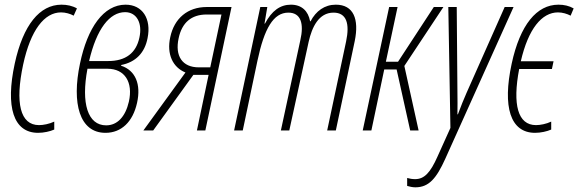

<svg xmlns="http://www.w3.org/2000/svg" viewBox="-20 -558 2473 821"><path d="M143 10C167 10 194 4 212 -4V-38C191 -28 165 -23 147 -23C66 -23 44 -118 79 -282C111 -430 170 -505 241 -505C260 -505 281 -499 295 -491L309 -522C290 -533 267 -538 243 -538C150 -538 79 -452 43 -286C3 -101 37 10 143 10Z M431 10C499 10 548 -37 566 -118C584 -198 559 -257 498 -277V-280C560 -292 599 -332 611 -395C628 -478 589 -538 517 -538C423 -538 354 -440 322 -286C286 -116 320 10 431 10ZM515 -506C564 -506 590 -460 576 -397C562 -331 517 -297 443 -297H361C393 -435 449 -506 515 -506ZM434 -22C355 -22 326 -116 354 -264H440C513 -264 550 -207 531 -123C516 -58 481 -22 434 -22Z M593 0H635L807 -238H872L822 0H858L970 -528H864C783 -528 725 -480 708 -399C692 -326 719 -270 773 -248ZM830 -270C760 -270 727 -318 744 -395C758 -461 798 -496 864 -496H927L879 -270Z M981 0H1018L1081 -299C1110 -436 1149 -504 1213 -504C1266 -504 1281 -458 1264 -385L1181 0H1217L1300 -380C1314 -442 1343 -504 1406 -504C1462 -504 1476 -457 1460 -381L1379 0H1416L1497 -383C1516 -476 1492 -538 1416 -538C1368 -538 1331 -511 1308 -467H1306C1298 -511 1270 -538 1224 -538C1178 -538 1142 -512 1113 -457H1111L1123 -528H1093Z M1531 0H1568L1623 -261H1676L1734 0H1770L1709 -276L1876 -528H1835L1682 -294H1630L1680 -528H1644Z M1756 243C1814 243 1846 205 1884 121L2176 -528H2138L1975 -161C1964 -137 1950 -101 1938 -69H1936C1937 -100 1936 -135 1936 -161L1933 -528H1897L1906 -11L1851 111C1820 181 1794 208 1755 208C1743 208 1731 206 1721 203V237C1731 240 1744 243 1756 243Z M2268 10C2292 10 2319 4 2337 -4V-38C2316 -28 2290 -23 2272 -23C2194 -23 2171 -111 2200 -263H2340L2347 -296H2207C2239 -435 2297 -505 2366 -505C2385 -505 2405 -499 2420 -491L2433 -522C2414 -533 2392 -538 2368 -538C2275 -538 2204 -452 2168 -286C2128 -101 2162 10 2268 10Z"/></svg>

Font: Noto Sans ExtraCondensed ExtraLight
Style: Italic
Weight: 200
Width: 2
Italic angle: -12°
Designer: Monotype Design Team
Foundry: Monotype Imaging Inc.
Version: Version 2.013